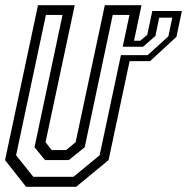

<svg xmlns="http://www.w3.org/2000/svg" viewBox="-22 -720 722 740"><path d="M565 -677.5H679L658 -578L556.5 -484.5H477.5L396.5 -103L271.5 0H78.5L-2.5 -103L124.5 -700H266L153.5 -172L177.5 -141.5H232.5L269.5 -172L382 -700H523.5L494.5 -563H518.5L545.5 -585.5ZM106.5 -38.5H261L362 -121.5L477 -662.5H412.5L304.5 -152.5L243 -103H151.5L111 -152.5L219 -662.5H155L40 -121.5ZM591.5 -652 577 -581.5 529.5 -540H451L444 -507.5H547L627 -580L642 -652Z"/></svg>

Font: Tourney Condensed Regular
Style: Italic
Weight: 400
Width: 3
Italic angle: -12°
Designer: Tyler Finck
Foundry: Etcetera Type Co
Version: Version 1.010; ttfautohint (v1.8.3)